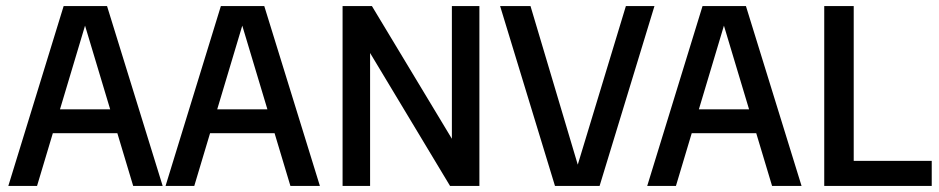

<svg xmlns="http://www.w3.org/2000/svg" viewBox="-20 -615 3104 635"><path d="M7.5 0 190.5 -595H334L518 0H420.5L255 -551H267.5L102.5 0ZM108 -174.5 127 -253.5H396.5L416 -174.5Z M527.5 0 710.5 -595H854L1038 0H940.5L775 -551H787.5L622.5 0ZM628 -174.5 647 -253.5H916.5L936 -174.5Z M1113 0V-595H1210L1493.5 -124.5H1474.5V-595H1565.5V0H1468.5L1185.5 -470.5H1204V0Z M1815.5 0 1634 -595H1734.5L1900.5 -38H1881L2050 -595H2144.5L1963 0Z M2120.5 0 2303.5 -595H2447L2631 0H2533.5L2368 -551H2380.5L2215.5 0ZM2221 -174.5 2240 -253.5H2509.5L2529 -174.5Z M2706 0V-595H2803.5V-83H3061.5V0Z"/></svg>

Font: Encode Sans SC Condensed Medium
Style: Regular
Weight: 500
Width: 3
Designer: Multiple Designers
Foundry: Impallari Type
Version: Version 3.002